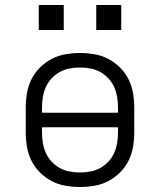

<svg xmlns="http://www.w3.org/2000/svg" viewBox="-20 -740 640 768"><path d="M300 8Q271 8 242 3Q213 -2 187 -15.5Q161 -29 140 -50Q119 -71 106 -97Q93 -123 88 -152Q83 -181 83 -210V-310Q83 -339 88 -368Q93 -397 106 -423Q119 -449 140 -470Q161 -491 187 -504.5Q213 -518 242 -523Q271 -528 300 -528Q329 -528 358 -523Q387 -518 413 -504.5Q439 -491 460 -470Q481 -449 494 -423Q507 -397 512 -368Q517 -339 517 -310V-210Q517 -181 512 -152Q507 -123 494 -97Q481 -71 460 -50Q439 -29 413 -15.5Q387 -2 358 3Q329 8 300 8ZM148 -289H452V-310Q452 -331 448.5 -352Q445 -373 436.5 -392Q428 -411 413.5 -426.5Q399 -442 381 -452Q363 -462 342 -466Q321 -470 300 -470Q279 -470 258 -466Q237 -462 219 -452Q201 -442 186.5 -426.5Q172 -411 163.5 -392Q155 -373 151.5 -352Q148 -331 148 -310ZM300 -50Q321 -50 342 -54Q363 -58 381 -68Q399 -78 413.5 -93.5Q428 -109 436.5 -128Q445 -147 448.5 -168Q452 -189 452 -210V-231H148V-210Q148 -189 151.5 -168Q155 -147 163.5 -128Q172 -109 186.5 -93.5Q201 -78 219 -68Q237 -58 258 -54Q279 -50 300 -50ZM465 -620H365V-720H465ZM135 -620V-720H235V-620Z"/></svg>

Font: Iosevka SS04 Light Extended
Style: Regular
Weight: 300
Width: 7
Monospace: yes
Designer: Belleve Invis
Foundry: Belleve Invis
Version: Version 19.0.0; ttfautohint (v1.8.4)